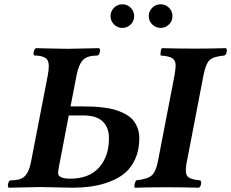

<svg xmlns="http://www.w3.org/2000/svg" viewBox="-20 -871 1075 893"><path d="M369.1 -334H299.8L255.9 -105Q250 -74.7 250 -66.9Q250 -40 307.1 -40Q394 -40 440.4 -91.6Q486.8 -143.1 486.8 -228Q486.8 -277.8 457.8 -305.9Q428.7 -334 369.1 -334ZM21 2Q15.1 -1.5 17.3 -14.6Q19.5 -27.8 27.8 -32.2Q54.2 -32.2 71 -37.4Q87.9 -42.5 98.4 -54.9Q108.9 -67.4 114.5 -82.3Q120.1 -97.2 125 -122.1L202.1 -520Q207 -546.9 207 -564Q207 -592.3 189.5 -602.5Q171.9 -612.8 140.1 -612.8Q133.8 -617.2 137 -630.1Q140.1 -643.1 147 -647Q148.9 -647 210.4 -645.5Q272 -644 294.9 -644Q319.3 -644 367.9 -645.5Q416.5 -647 440.9 -647Q447.3 -641.6 444.3 -629.2Q441.4 -616.7 434.1 -612.8Q386.2 -612.8 366.2 -592.3Q346.2 -571.8 335.9 -520L308.1 -376H362.8Q388.7 -376 409.7 -375.2Q430.7 -374.5 459.2 -371.1Q487.8 -367.7 509.8 -361.8Q531.7 -356 554.9 -344.7Q578.1 -333.5 593.3 -318.4Q608.4 -303.2 618.2 -280Q627.9 -256.8 627.9 -228Q627.9 -174.3 609.6 -133.1Q591.3 -91.8 561.5 -66.7Q531.7 -41.5 489.5 -25.6Q447.3 -9.8 404.8 -3.9Q362.3 2 313 2Q289.1 2 241.5 0.5Q193.8 -1 169.9 -1Q145.5 -1 95.5 0.5Q45.4 2 21 2ZM926.8 -522.9 846.2 -104Q840.3 -63 853 -49.6Q865.7 -36.1 911.1 -32.2Q917 -27.8 915 -15.1Q913.1 -2.4 904.8 2Q828.6 0 758.8 0H743.2Q681.2 0 606.9 2Q603.5 -3.4 606.2 -15.4Q608.9 -27.3 613.8 -32.2Q666.5 -38.1 685.8 -55.2Q705.1 -72.3 714.8 -122.1L792 -522Q796.9 -552.2 796.9 -565.9Q796.9 -589.8 782 -599.9Q767.1 -609.9 727.1 -612.8Q725.6 -621.1 727.5 -632.3Q729.5 -643.6 732.9 -647Q803.2 -645 875 -645H900.9Q962.4 -645 1030.8 -647Q1036.6 -642.6 1034.4 -629.9Q1032.2 -617.2 1023.9 -612.8Q972.2 -608.4 954.6 -591.3Q937 -574.2 926.8 -522.9ZM494.1 -795.9Q494.1 -818.8 510.3 -835Q526.4 -851.1 548.8 -851.1Q571.8 -851.1 587.9 -835Q604 -818.8 604 -795.9Q604 -773.4 587.9 -757.3Q571.8 -741.2 548.8 -741.2Q526.4 -741.2 510.3 -757.3Q494.1 -773.4 494.1 -795.9ZM671.9 -795.9Q671.9 -818.8 688.2 -835Q704.6 -851.1 727.1 -851.1Q750 -851.1 766.1 -835Q782.2 -818.8 782.2 -795.9Q782.2 -773.4 766.1 -757.3Q750 -741.2 727.1 -741.2Q704.6 -741.2 688.2 -757.3Q671.9 -773.4 671.9 -795.9Z"/></svg>

Font: Common Serif
Style: Bold Italic
Weight: 700
Italic angle: -12°
Designer: Philipp H. Poll, Khaled Hosny
Foundry: Stefan Peev, Context Ltd.
Version: Version 1.026